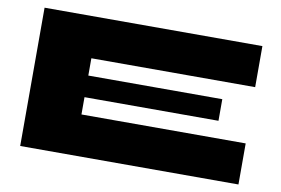

<svg xmlns="http://www.w3.org/2000/svg" viewBox="-70 -757 1280 875"><g transform="rotate(10 570.0 -320.0)"><path d="M320 -270V-190H1080V0H70V-640H1078V-450H320V-370H940V-270Z"/></g></svg>

Font: Syne ExtraBold
Style: Regular
Weight: 800
Designer: Lucas Descroix
Foundry: Bonjour Monde
Version: Version 2.200; ttfautohint (v1.8.4)